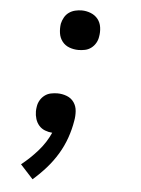

<svg xmlns="http://www.w3.org/2000/svg" viewBox="-53 -570 606 827"><g transform="rotate(5 250.0 -156.5)"><path d="M267 -357Q247 -357 228 -364Q209 -371 197 -386.5Q185 -402 182 -422Q179 -442 182 -463Q185 -477 192.5 -490.5Q200 -504 212 -512.5Q224 -521 238.5 -524.5Q253 -528 267 -528Q287 -528 306 -520.5Q325 -513 337 -498Q349 -483 352 -462.5Q355 -442 351 -421Q349 -407 341.5 -394Q334 -381 322 -372Q310 -363 295.5 -360Q281 -357 267 -357ZM119 215 64 155Q102 125 134.5 88Q167 51 186 8Q170 7 154.5 1Q139 -5 128.5 -17Q118 -29 113 -45Q108 -61 108 -78Q108 -83 108.5 -88Q109 -93 110 -99Q112 -113 119.5 -126Q127 -139 139 -148Q151 -157 165.5 -160Q180 -163 194 -163Q215 -163 234.5 -155.5Q254 -148 265.5 -131.5Q277 -115 278.5 -93.5Q280 -72 276 -51Q270 -14 257 23Q244 60 223.5 94Q203 128 176.5 158Q150 188 119 215Z"/></g></svg>

Font: Iosevka SS18 Medium
Style: Italic
Weight: 500
Italic angle: -9°
Monospace: yes
Designer: Belleve Invis
Foundry: Belleve Invis
Version: Version 25.1.1; ttfautohint (v1.8.4)